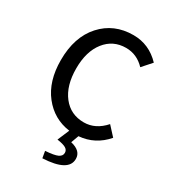

<svg xmlns="http://www.w3.org/2000/svg" viewBox="-211 -784 1023 1131"><g transform="rotate(30 300.0 -218.5)"><path d="M257 230 249 184Q309 180 332.5 169Q356 158 356 136Q356 117 338.5 106.5Q321 96 279 90L313 10Q202 -5 132 -94Q62 -183 62 -326Q62 -483 145 -575Q228 -667 360 -667Q467 -667 544 -586L488 -523Q434 -580 360 -580Q272 -580 218.5 -512Q165 -444 165 -329Q165 -212 218.5 -143.5Q272 -75 362 -75Q441 -75 502 -144L558 -83Q485 2 376 11L357 63Q430 80 430 135Q430 222 257 230Z"/></g></svg>

Font: TypoPRO Source Code Pro
Style: Regular
Weight: 500
Monospace: yes
Designer: Paul D. Hunt, Teo Tuominen
Foundry: Adobe Systems Incorporated
Version: Version 2.010;PS 1.0;hotconv 1.0.84;makeotf.lib2.5.63406